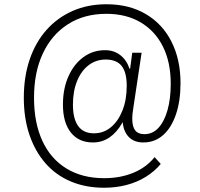

<svg xmlns="http://www.w3.org/2000/svg" viewBox="-20 -733 941 903"><path d="M470 150Q383 150 313 120.5Q243 91 194 35Q145 -21 118.5 -99Q92 -177 92 -273Q92 -372 119.5 -453Q147 -534 198.5 -592Q250 -650 321.5 -681.5Q393 -713 481 -713Q587 -713 665.5 -667Q744 -621 786.5 -537Q829 -453 829 -342Q829 -258 807.5 -195Q786 -132 747 -97.5Q708 -63 654 -63Q611 -63 586 -88.5Q561 -114 557 -159L555 -155Q530 -111 495.5 -87Q461 -63 417 -63Q350 -63 313 -110Q276 -157 276 -241Q276 -315 301.5 -373Q327 -431 372 -464Q417 -497 474 -497Q516 -497 546 -473.5Q576 -450 589 -410H592L602 -485H646L608 -232Q604 -208 603 -196.5Q602 -185 602 -175Q602 -137 616 -119.5Q630 -102 659 -102Q698 -102 725.5 -132Q753 -162 768 -215.5Q783 -269 783 -339Q783 -440 746.5 -513.5Q710 -587 642 -627.5Q574 -668 480 -668Q376 -668 299.5 -619Q223 -570 181.5 -481.5Q140 -393 140 -273Q140 -156 179 -71Q218 14 292.5 59.5Q367 105 470 105Q546 105 607.5 79.5Q669 54 707 6L736 38Q707 73 666 98.5Q625 124 575 137Q525 150 470 150ZM422 -106Q467 -106 501.5 -134.5Q536 -163 556 -213.5Q576 -264 576 -329Q576 -393 552 -423Q528 -453 477 -453Q432 -453 397 -426.5Q362 -400 342.5 -352Q323 -304 323 -241Q323 -175 347.5 -140.5Q372 -106 422 -106Z"/></svg>

Font: Nunito Sans 7pt SemiCondensed ExtraLight
Style: Italic
Weight: 250
Width: 4
Italic angle: -9°
Designer: Vernon Adams
Foundry: Vernon Adams
Version: Version 3.101;gftools[0.9.27]